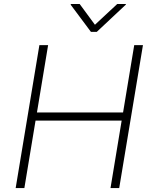

<svg xmlns="http://www.w3.org/2000/svg" viewBox="-20 -957 777 977"><path d="M59.7 0 180.4 -727.3H224.8L168 -384.6H606.2L663 -727.3H707.4L586.6 0H542.3L599.1 -343.4H160.9L104 0ZM385.3 -936.8 463.1 -831 576.7 -936.8H621.1L620 -933.2L472.3 -794.7H442.8L339.5 -933.2L340.9 -936.8Z"/></svg>

Font: Inter Extra Light  BETA
Style: Italic
Weight: 200
Italic angle: 9.39999°
Designer: Rasmus Andersson
Foundry: rsms
Version: Version 3.011;git-f93a4a705